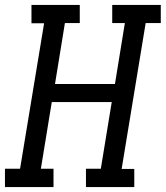

<svg xmlns="http://www.w3.org/2000/svg" viewBox="-30 -755 669 775"><path d="M186 0H-10V-74H51L148 -661H97V-735H292V-662H232L192 -416H434L474 -662H423V-735H619V-662H558L461 -73H512V0H317V-74H377L421 -343H179L135 -74H186Z"/></svg>

Font: Iosevka HT Extended
Style: Italic
Weight: 400
Width: 7
Italic angle: -9°
Monospace: yes
Designer: Belleve Invis
Foundry: Belleve Invis
Version: Version 32.3.0; ttfautohint (v1.8.4)